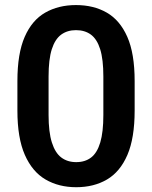

<svg xmlns="http://www.w3.org/2000/svg" viewBox="-20 -741 610 770"><path d="M520 -297.4Q520 -187.5 491 -119.9Q461.9 -52.2 409.2 -21.2Q356.4 9.8 285.6 9.8Q215.8 9.8 162.6 -21.2Q109.4 -52.2 79.6 -119.9Q49.8 -187.5 49.8 -297.4V-416Q49.8 -526.4 79.1 -593.3Q108.4 -660.2 161.4 -690.4Q214.4 -720.7 284.7 -720.7Q355.5 -720.7 408.2 -690.4Q460.9 -660.2 490.5 -593.3Q520 -526.4 520 -416ZM394.5 -434.1Q394.5 -502.9 381.8 -543.5Q369.1 -584 344.7 -602.1Q320.3 -620.1 284.7 -620.1Q250 -620.1 225.3 -602.1Q200.7 -584 187.7 -543.5Q174.8 -502.9 174.8 -434.1V-279.8Q174.8 -211.4 188 -169.7Q201.2 -127.9 225.8 -109.4Q250.5 -90.8 285.6 -90.8Q321.3 -90.8 345.5 -109.4Q369.6 -127.9 382.1 -169.7Q394.5 -211.4 394.5 -279.8Z"/></svg>

Font: Heebo SemiBold
Style: Regular
Weight: 600
Designer: Oded Ezer
Foundry: Ezer Type House
Version: Version 3.100